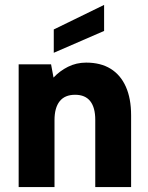

<svg xmlns="http://www.w3.org/2000/svg" viewBox="-20 -762 603 782"><path d="M404 -742V-636L199 -547V-642ZM56 -500H188L198 -446Q223 -473 257 -490Q291 -507 331 -507Q390 -507 430.5 -482Q471 -457 492.5 -409Q514 -361 514 -292V0H368V-274Q368 -324 347.5 -350Q327 -376 286 -376Q244 -376 223 -349.5Q202 -323 202 -273V0H56Z"/></svg>

Font: Albert Sans ExtraBold
Style: Regular
Weight: 800
Designer: Andreas Rasmussen
Foundry: a.Foundry
Version: Version 1.025